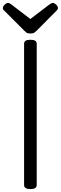

<svg xmlns="http://www.w3.org/2000/svg" viewBox="-22 -1289 419 1323"><path d="M188 14Q166 14 155 7Q144 0 144 -14V-988Q144 -1002 155 -1008.5Q166 -1015 188 -1015Q209 -1015 220 -1008.5Q231 -1002 231 -988V-14Q231 0 220 7Q209 14 188 14ZM342 -1269Q352 -1269 364.5 -1257.5Q377 -1246 377 -1235Q377 -1233 376.5 -1229Q376 -1225 371 -1219L231 -1078Q224 -1072 215.5 -1065Q207 -1058 187 -1058Q168 -1058 159.5 -1065Q151 -1072 145 -1078L4 -1219Q-2 -1225 -2 -1229Q-2 -1233 -2 -1235Q-2 -1246 10.5 -1257.5Q23 -1269 33 -1269Q39 -1269 45 -1265.5Q51 -1262 58 -1257L187 -1158L317 -1257Q325 -1262 330 -1265.5Q335 -1269 342 -1269Z"/></svg>

Font: Playwrite ES
Style: Regular
Weight: 400
Designer: Veronika Burian, José Scaglione
Foundry: TypeTogether
Version: Version 1.002